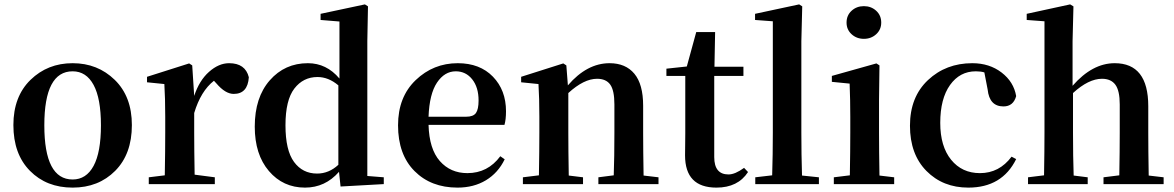

<svg xmlns="http://www.w3.org/2000/svg" viewBox="-20 -839 5352 875"><path d="M311 16Q192 16 116.5 -60.5Q41 -137 41 -269Q41 -399 119 -475Q197 -551 311 -551Q425 -551 503 -475Q581 -399 581 -269Q581 -137 505 -60.5Q429 16 311 16ZM311 -21Q373 -21 406.5 -83Q440 -145 440 -268Q440 -390 406.5 -452Q373 -514 311 -514Q182 -514 182 -268Q182 -21 311 -21Z M856 -541 865 -402Q888 -472 932.5 -511.5Q977 -551 1024 -551Q1098 -551 1114 -487Q1109 -411 1045 -411Q1007 -411 966 -459L955 -471Q895 -424 865 -324V-235Q865 -157 867 -43L959 -31V0H658V-31L731 -40Q733 -154 733 -235V-307Q733 -392 729 -456L650 -464V-489L842 -550Z M1522 -88V-450Q1477 -488 1427 -488Q1362 -488 1321.5 -435.5Q1281 -383 1281 -268Q1281 -154 1320 -101Q1359 -48 1425 -48Q1479 -48 1522 -88ZM1654 -37 1729 -31V0L1532 11L1525 -56Q1462 16 1370 16Q1270 16 1205.5 -59.5Q1141 -135 1141 -262Q1141 -395 1209.5 -473Q1278 -551 1383 -551Q1468 -551 1527 -481V-741L1441 -748V-776L1643 -819L1657 -810L1654 -652Z M1933 -307H2104Q2137 -307 2149 -324Q2161 -341 2161 -381Q2161 -441 2132 -477.5Q2103 -514 2057 -514Q2006 -514 1971.5 -462.5Q1937 -411 1933 -307ZM2279 -270H1933Q1936 -160 1984.5 -105Q2033 -50 2110 -50Q2203 -50 2260 -127L2280 -113Q2250 -51 2194.5 -17.5Q2139 16 2065 16Q1944 16 1869 -59.5Q1794 -135 1794 -268Q1794 -397 1874.5 -474Q1955 -551 2066 -551Q2167 -551 2226.5 -489.5Q2286 -428 2286 -332Q2286 -294 2279 -270Z M2913 -39 2981 -31V0H2707V-31L2777 -40Q2780 -124 2780 -235V-363Q2780 -427 2761 -453.5Q2742 -480 2701 -480Q2641 -480 2570 -415V-235Q2570 -153 2572 -39L2637 -31V0H2363V-31L2436 -40Q2438 -154 2438 -235V-307Q2438 -392 2434 -456L2355 -464V-489L2547 -550L2561 -541L2568 -450Q2655 -551 2758 -551Q2831 -551 2871 -503Q2911 -455 2911 -357V-235Q2911 -153 2913 -39Z M3371 -74 3389 -55Q3343 16 3245 16Q3102 16 3102 -131Q3102 -146 3102.5 -178Q3103 -210 3103 -231V-493H3017V-526L3110 -536L3153 -693H3239L3236 -535H3368V-493H3235V-123Q3235 -44 3300 -44Q3330 -44 3371 -74Z M3635 -39 3712 -31V0H3422V-31L3499 -40Q3502 -134 3502 -235V-742L3421 -748V-776L3622 -819L3636 -810L3632 -651V-235Q3632 -135 3635 -39Z M3838 -736Q3838 -769 3861 -790Q3884 -811 3917 -811Q3950 -811 3973 -790Q3996 -769 3996 -736Q3996 -704 3973 -683Q3950 -662 3917 -662Q3884 -662 3861 -683Q3838 -704 3838 -736ZM3988 -39 4055 -31V0H3780V-31L3853 -40Q3855 -154 3855 -235V-306Q3855 -383 3852 -458L3771 -466V-493L3974 -550L3988 -541L3986 -385V-235Q3986 -153 3988 -39Z M4481 -431 4466 -509Q4450 -514 4427 -514Q4354 -514 4309.5 -451.5Q4265 -389 4265 -279Q4265 -172 4314.5 -111Q4364 -50 4446 -50Q4534 -50 4590 -125L4611 -114Q4547 16 4393 16Q4277 16 4202 -60Q4127 -136 4127 -266Q4127 -397 4209 -474Q4291 -551 4411 -551Q4489 -551 4544.5 -508.5Q4600 -466 4611 -401Q4598 -354 4553 -354Q4489 -354 4481 -431Z M5215 -39 5283 -31V0H5009V-31L5081 -40Q5083 -152 5083 -235V-363Q5083 -426 5063 -453Q5043 -480 5002 -480Q4941 -480 4870 -415V-235Q4870 -124 4873 -39L4937 -31V0H4665V-31L4738 -40Q4740 -154 4740 -235V-742L4659 -748V-776L4857 -819L4872 -810L4868 -651V-448Q4958 -551 5060 -551Q5213 -551 5213 -355V-235Q5213 -153 5215 -39Z"/></svg>

Font: Swei Spring CJKtc
Style: Bold
Weight: 700
Version: Version 1.021